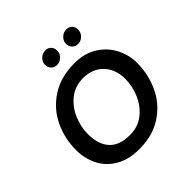

<svg xmlns="http://www.w3.org/2000/svg" viewBox="-191 -859 1016 1016"><g transform="rotate(-45 317.5 -351.0)"><path d="M40 0ZM281 10Q201 10 146.5 -22.5Q92 -55 66 -108.5Q40 -162 40 -223Q40 -310 76 -385.5Q112 -461 184 -508Q256 -555 360 -555Q433 -555 486 -522Q539 -489 567 -435.5Q595 -382 595 -322Q595 -236 559.5 -160Q524 -84 453 -37Q382 10 281 10ZM491 -305Q491 -377 449.5 -421.5Q408 -466 337 -467Q275 -467 231.5 -432Q188 -397 166 -344.5Q144 -292 144 -240Q144 -162 182 -120Q220 -78 298 -78Q360 -78 403.5 -113Q447 -148 469 -200.5Q491 -253 491 -305ZM243 -659Q243 -680 259.5 -696Q276 -712 298 -712Q317 -712 329.5 -699.5Q342 -687 342 -667Q342 -645 326 -629Q310 -613 288 -613Q268 -613 255.5 -626Q243 -639 243 -659ZM400 -659Q400 -680 416.5 -696Q433 -712 455 -712Q474 -712 486.5 -699.5Q499 -687 499 -667Q499 -645 483 -629Q467 -613 445 -613Q425 -613 412.5 -626Q400 -639 400 -659Z"/></g></svg>

Font: Cambay Devanagari
Style: Bold Italic
Weight: 700
Designer: Pooja Saxena
Foundry: Pooja Saxena
Version: Version 1.005;PS 001.005;hotconv 1.0.70;makeotf.lib2.5.58329